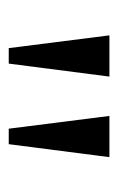

<svg xmlns="http://www.w3.org/2000/svg" viewBox="66 -762 275 448"><g transform="rotate(90 204.0 -537.5)"><path d="M250 -654.8H346.2L315.9 -419.9H279.8ZM62 -654.8H158.2L127.9 -419.9H91.8Z"/></g></svg>

Font: Tinos
Style: Regular
Weight: 400
Designer: Steve Matteson
Foundry: Monotype Imaging Inc.
Version: Version 1.23